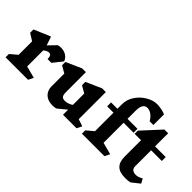

<svg xmlns="http://www.w3.org/2000/svg" viewBox="-13 -1580 2288 2288"><g transform="rotate(45 1131.0 -436.0)"><path d="M302 -375V-105L454 -65L422 0H43V-56L132 -131V-358L43 -414V-470L251 -558L289 -447L380 -541Q401 -549 429 -549Q481 -549 518.5 -525Q556 -501 571 -459L475 -339H412Q411 -375 402 -390.5Q393 -406 374 -406V-407Q338 -407 302 -375Z M1239 0H1011V-86L903 3Q876 11 842 11Q765 11 720 -30.5Q675 -72 675 -143V-358L586 -409V-465L782 -552H845V-218Q845 -170 859 -151Q873 -132 909 -132Q961 -132 1011 -166V-358L922 -409V-465L1118 -552H1181V-95L1271 -65Z M1859 -854V-675H1796Q1772 -719 1736.5 -744.5Q1701 -770 1665 -770Q1628 -770 1608.5 -739Q1589 -708 1589 -649V-509H1757V-443H1589V-105L1741 -65L1709 0H1330V-56L1419 -131V-443H1312V-509H1419V-586Q1419 -665 1465 -733.5Q1511 -802 1580.5 -842.5Q1650 -883 1714 -883Q1749 -883 1794 -874Q1839 -865 1859 -854Z M2149 2Q2115 10 2068 10Q1972 10 1927.5 -33.5Q1883 -77 1883 -168V-443H1775V-496L1990 -730H2053V-509H2233V-443H2053V-175Q2053 -106 2131 -106Q2151 -106 2170.5 -112.5Q2190 -119 2220 -135L2250 -78Z"/></g></svg>

Font: Inknut Antiqua
Style: Bold
Weight: 700
Designer: Claus Eggers Sørensen
Foundry: Claus Eggers Sørensen
Version: Version 1.003; ttfautohint (v1.8.2) -l 8 -r 50 -G 200 -x 14 